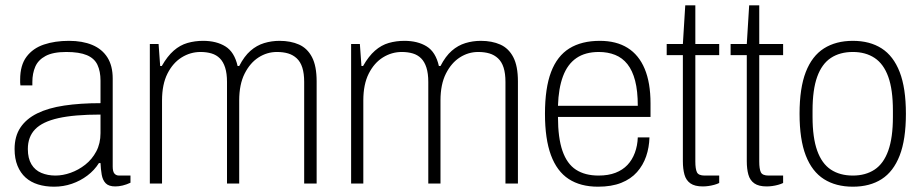

<svg xmlns="http://www.w3.org/2000/svg" viewBox="-20 -692 3476 724"><path d="M184 12Q151 12 123.5 3.5Q96 -5 76.5 -22.5Q57 -40 46 -67Q35 -94 35 -130Q35 -178 57 -211Q79 -244 120.5 -264.5Q162 -285 222.5 -294Q283 -303 359 -303V-388Q359 -423 347.5 -447.5Q336 -472 307.5 -484Q279 -496 230 -496Q180 -496 152 -481Q124 -466 113 -440.5Q102 -415 102 -383V-370H57Q56 -375 56 -380Q56 -385 56 -392Q56 -446 80 -478Q104 -510 145.5 -524Q187 -538 240 -538Q291 -538 328 -522.5Q365 -507 385 -475.5Q405 -444 405 -396V-64Q405 -45 411.5 -37.5Q418 -30 429 -30H472V-3Q457 4 442.5 7.5Q428 11 415 11Q390 11 378.5 -1Q367 -13 363.5 -33.5Q360 -54 359 -77H353Q336 -50 309.5 -30Q283 -10 251 1Q219 12 184 12ZM189 -30Q217 -30 246.5 -40.5Q276 -51 301.5 -71Q327 -91 343 -121Q359 -151 359 -190V-260Q260 -260 200 -246.5Q140 -233 112.5 -204.5Q85 -176 85 -130Q85 -95 98.5 -72.5Q112 -50 136 -40Q160 -30 189 -30Z M545 0V-526H578L584 -443H590Q611 -480 635 -501Q659 -522 687 -530Q715 -538 746 -538Q796 -538 830 -517Q864 -496 876 -443H882Q901 -480 924.5 -500.5Q948 -521 976 -529.5Q1004 -538 1034 -538Q1076 -538 1107.5 -524Q1139 -510 1156.5 -476.5Q1174 -443 1174 -385V0H1127V-383Q1127 -415 1120 -437Q1113 -459 1099 -472Q1085 -485 1066.5 -490.5Q1048 -496 1024 -496Q987 -496 955 -475.5Q923 -455 902.5 -414.5Q882 -374 882 -313V0H836V-383Q836 -415 829 -437Q822 -459 809 -472Q796 -485 777.5 -490.5Q759 -496 736 -496Q698 -496 665 -475.5Q632 -455 611.5 -414.5Q591 -374 591 -313V0Z M1304 0V-526H1337L1343 -443H1349Q1370 -480 1394 -501Q1418 -522 1446 -530Q1474 -538 1505 -538Q1555 -538 1589 -517Q1623 -496 1635 -443H1641Q1660 -480 1683.5 -500.5Q1707 -521 1735 -529.5Q1763 -538 1793 -538Q1835 -538 1866.5 -524Q1898 -510 1915.5 -476.5Q1933 -443 1933 -385V0H1886V-383Q1886 -415 1879 -437Q1872 -459 1858 -472Q1844 -485 1825.5 -490.5Q1807 -496 1783 -496Q1746 -496 1714 -475.5Q1682 -455 1661.5 -414.5Q1641 -374 1641 -313V0H1595V-383Q1595 -415 1588 -437Q1581 -459 1568 -472Q1555 -485 1536.5 -490.5Q1518 -496 1495 -496Q1457 -496 1424 -475.5Q1391 -455 1370.5 -414.5Q1350 -374 1350 -313V0Z M2235 12Q2169 12 2124.5 -17Q2080 -46 2057.5 -107Q2035 -168 2035 -263Q2035 -360 2058 -420.5Q2081 -481 2127 -509.5Q2173 -538 2242 -538Q2304 -538 2346.5 -511.5Q2389 -485 2411 -432.5Q2433 -380 2433 -302V-251H2084Q2084 -172 2101 -123Q2118 -74 2152 -52Q2186 -30 2237 -30Q2274 -30 2301 -40.5Q2328 -51 2346 -70Q2364 -89 2374 -116Q2384 -143 2385 -174H2429Q2428 -136 2416.5 -102.5Q2405 -69 2382 -43Q2359 -17 2322.5 -2.5Q2286 12 2235 12ZM2084 -293H2385Q2385 -349 2375 -387.5Q2365 -426 2346 -450Q2327 -474 2299.5 -485Q2272 -496 2238 -496Q2187 -496 2153.5 -473Q2120 -450 2103 -404.5Q2086 -359 2084 -293Z M2630 11Q2600 11 2583.5 -0.5Q2567 -12 2561 -33.5Q2555 -55 2555 -84V-484H2494V-526H2555L2564 -672H2602V-526H2692V-484H2602V-83Q2602 -55 2608 -42.5Q2614 -30 2637 -30H2692V-2Q2684 2 2673 5Q2662 8 2651 9.5Q2640 11 2630 11Z M2871 11Q2841 11 2824.5 -0.5Q2808 -12 2802 -33.5Q2796 -55 2796 -84V-484H2735V-526H2796L2805 -672H2843V-526H2933V-484H2843V-83Q2843 -55 2849 -42.5Q2855 -30 2878 -30H2933V-2Q2925 2 2914 5Q2903 8 2892 9.5Q2881 11 2871 11Z M3196 12Q3132 12 3087 -16.5Q3042 -45 3018.5 -105.5Q2995 -166 2995 -263Q2995 -360 3018.5 -420.5Q3042 -481 3087 -509.5Q3132 -538 3196 -538Q3260 -538 3304.5 -509.5Q3349 -481 3372.5 -420.5Q3396 -360 3396 -263Q3396 -166 3372.5 -105.5Q3349 -45 3304.5 -16.5Q3260 12 3196 12ZM3196 -30Q3244 -30 3278 -52.5Q3312 -75 3329.5 -124Q3347 -173 3347 -251V-275Q3347 -354 3329.5 -402.5Q3312 -451 3278 -473.5Q3244 -496 3196 -496Q3147 -496 3113 -473.5Q3079 -451 3061.5 -402.5Q3044 -354 3044 -275V-251Q3044 -173 3061.5 -124Q3079 -75 3113 -52.5Q3147 -30 3196 -30Z"/></svg>

Font: Archivo SemiCondensed Thin
Style: Regular
Weight: 250
Width: 4
Designer: Hector Gatti
Foundry: Omnibus-Type
Version: Version 2.001